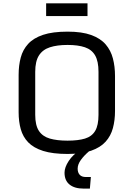

<svg xmlns="http://www.w3.org/2000/svg" viewBox="-20 -905 795 1142"><path d="M381.8 10.7Q293.5 10.7 236.6 -7.3Q179.7 -25.4 147.9 -58.3Q116.2 -91.3 103.5 -136.7Q90.8 -182.1 90.8 -237.3V-459.5Q90.8 -515.6 103.3 -562.5Q115.7 -609.4 147.5 -644Q179.2 -678.7 236.1 -697.8Q293 -716.8 381.8 -716.8Q467.3 -716.8 522.5 -696.8Q577.6 -676.8 608.4 -640.9Q639.2 -605 651.6 -557.1Q664.1 -509.3 664.1 -453.1V-244.1Q664.1 -189.9 651.6 -143.3Q639.2 -96.7 608.2 -62.3Q577.1 -27.8 522 -8.5Q466.8 10.7 381.8 10.7ZM381.8 -68.4Q444.8 -68.4 485.6 -80.8Q526.4 -93.3 546.1 -126.5Q565.9 -159.7 565.9 -222.2V-477.5Q565.9 -540.5 545.9 -575.2Q525.9 -609.9 485.1 -623.8Q444.3 -637.7 381.8 -637.7Q319.8 -637.7 276.9 -623.8Q233.9 -609.9 211.7 -575.2Q189.5 -540.5 189.5 -477.5V-222.2Q189.5 -159.7 211.4 -126.5Q233.4 -93.3 276.4 -80.8Q319.3 -68.4 381.8 -68.4ZM363.8 122.1Q363.8 90.3 388.9 52.2Q414.1 14.2 454.1 -9.8L509.3 -4.9Q480 20 460.9 46.4Q441.9 72.8 441.9 98.1Q441.9 121.1 453.9 134.5Q465.8 147.9 491.2 147.9H520.5L514.6 216.8H477.5Q423.3 216.8 393.6 192.6Q363.8 168.5 363.8 122.1ZM254.4 -885.3H500.5V-809.6H254.4Z"/></svg>

Font: Monda
Style: Regular
Weight: 400
Designer: Vernon Adams
Foundry: Vernon Adams
Version: Version 2.100; ttfautohint (v1.8.3)